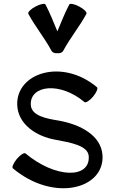

<svg xmlns="http://www.w3.org/2000/svg" viewBox="-20 -948 596 1004"><path d="M311 -683C347 -750 396 -809 432 -876C436 -884 419 -901 394 -914C369 -927 346 -932 342 -924C318 -879 300 -831 280 -784C260 -831 242 -879 218 -924C214 -932 191 -927 166 -914C141 -901 124 -884 128 -876C164 -809 213 -750 249 -683C254 -673 267 -668 280 -670C293 -668 306 -673 311 -683ZM47 -68C260 111 527 41 516 -136C509 -241 399 -297 289 -317C222 -328 143 -342 141 -401C137 -503 294 -522 422 -414C429 -409 449 -422 467 -443C485 -465 494 -487 487 -492C305 -645 64 -567 70 -399C74 -299 168 -235 271 -217C347 -203 441 -187 444 -131C452 -12 269 -15 113 -146C106 -151 86 -138 68 -117C50 -95 41 -73 47 -68Z"/></svg>

Font: Nupuram Medium
Style: Regular
Weight: 500
Designer: Santhosh Thottingal (santhosh.thottingal@gmail.com)
Foundry: SMC
Version: Version 1.000